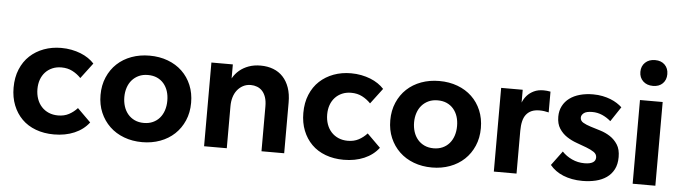

<svg xmlns="http://www.w3.org/2000/svg" viewBox="-45 -858 3700 1043"><g transform="rotate(5 1805.0 -336.0)"><path d="M271.5 7.2Q333.8 7.2 383 -13.9Q432.3 -35 462.5 -74.8L389.7 -146.8Q369.7 -124.8 344.1 -111.1Q318.5 -97.5 285 -97.5Q256.8 -97.5 234 -107.3Q211.3 -117 194.9 -134.9Q178.5 -152.8 169.9 -177.3Q161.3 -201.8 161.3 -230.5Q161.3 -258.7 169.6 -282.2Q178 -305.7 193.9 -322.9Q209.8 -340 231.9 -349.5Q254 -359 281.5 -359Q315 -359 341.2 -345.5Q367.5 -332 388 -310.5L451.8 -395Q438.3 -410 419.3 -422.9Q400.3 -435.8 377.3 -444.9Q354.3 -454 327.3 -459.3Q300.3 -464.5 271.5 -464.5Q220.5 -464.5 176.7 -448.3Q133 -432 100.6 -401.9Q68.2 -371.8 49.9 -327.5Q31.5 -283.3 31.5 -227.3Q31.5 -174.5 48.6 -131.4Q65.7 -88.2 96.7 -57.2Q127.7 -26.2 172.5 -9.5Q217.2 7.2 271.5 7.2Z M753 7.2Q805.5 7.2 850.6 -9.5Q895.8 -26.2 928.8 -57.2Q961.8 -88.2 980.6 -131.8Q999.5 -175.3 999.5 -228.8Q999.5 -281.5 981.4 -324.9Q963.3 -368.3 930.6 -399.4Q898 -430.5 852.5 -447.5Q807 -464.5 753 -464.5Q699.8 -464.5 654.5 -447.9Q609.2 -431.3 576.2 -400.4Q543.2 -369.5 524.4 -325.8Q505.5 -282 505.5 -228.8Q505.5 -176 524 -132.9Q542.5 -89.8 575.2 -58.4Q608 -27 653.5 -9.9Q699 7.2 753 7.2ZM753 -97.5Q725 -97.5 703 -107.6Q681 -117.8 665.9 -135.6Q650.8 -153.5 643 -177.6Q635.3 -201.8 635.3 -228.8Q635.3 -256.5 643.3 -280.4Q651.3 -304.2 666.5 -321.6Q681.8 -339 703.4 -349Q725 -359 753 -359Q781 -359 802.6 -349.4Q824.2 -339.7 839.4 -322Q854.5 -304.2 862.1 -280.7Q869.7 -257.2 869.7 -228.8Q869.7 -200.3 861.7 -176.1Q853.7 -152 838.6 -134.5Q823.5 -117 801.9 -107.3Q780.3 -97.5 753 -97.5Z M1090.2 0H1214V-325.5L1207.1 -332.5V-456.5H1090.2V-332.5V-325.5V-126V-111ZM1403.2 -244.7V0H1527V-266.8V-277.3Q1527 -322.8 1514.9 -357.4Q1502.8 -392 1480.8 -415.6Q1458.8 -439.3 1427.6 -451.3Q1396.5 -463.3 1358.4 -463.3Q1322.5 -463.3 1293.6 -452.8Q1264.8 -442.3 1243.6 -424.5Q1222.5 -406.8 1209 -383.4Q1195.5 -360 1190.3 -334V-229H1214Q1214 -255.2 1220.6 -277.7Q1227.3 -300.2 1240.4 -316.9Q1253.5 -333.5 1272.1 -343.5Q1290.8 -353.5 1314.5 -353.5Q1332.5 -353.5 1348.9 -347.2Q1365.2 -341 1377.2 -328Q1389.2 -315 1396.2 -294.5Q1403.2 -273.9 1403.2 -244.7Z M1851.5 7.2Q1913.8 7.2 1963 -13.9Q2012.3 -35 2042.5 -74.8L1969.7 -146.8Q1949.7 -124.8 1924.1 -111.1Q1898.5 -97.5 1865 -97.5Q1836.8 -97.5 1814 -107.3Q1791.3 -117 1774.9 -134.9Q1758.5 -152.8 1749.9 -177.3Q1741.3 -201.8 1741.3 -230.5Q1741.3 -258.7 1749.6 -282.2Q1758 -305.7 1773.9 -322.9Q1789.8 -340 1811.9 -349.5Q1834 -359 1861.5 -359Q1895 -359 1921.2 -345.5Q1947.5 -332 1968 -310.5L2031.8 -395Q2018.3 -410 1999.3 -422.9Q1980.3 -435.8 1957.3 -444.9Q1934.3 -454 1907.3 -459.3Q1880.3 -464.5 1851.5 -464.5Q1800.5 -464.5 1756.7 -448.3Q1713 -432 1680.6 -401.9Q1648.2 -371.8 1629.9 -327.5Q1611.5 -283.3 1611.5 -227.3Q1611.5 -174.5 1628.6 -131.4Q1645.7 -88.2 1676.7 -57.2Q1707.7 -26.2 1752.5 -9.5Q1797.2 7.2 1851.5 7.2Z M2333 7.2Q2385.5 7.2 2430.6 -9.5Q2475.8 -26.2 2508.8 -57.2Q2541.8 -88.2 2560.6 -131.8Q2579.5 -175.3 2579.5 -228.8Q2579.5 -281.5 2561.4 -324.9Q2543.3 -368.3 2510.6 -399.4Q2478 -430.5 2432.5 -447.5Q2387 -464.5 2333 -464.5Q2279.8 -464.5 2234.5 -447.9Q2189.2 -431.3 2156.2 -400.4Q2123.2 -369.5 2104.4 -325.8Q2085.5 -282 2085.5 -228.8Q2085.5 -176 2104 -132.9Q2122.5 -89.8 2155.2 -58.4Q2188 -27 2233.5 -9.9Q2279 7.2 2333 7.2ZM2333 -97.5Q2305 -97.5 2283 -107.6Q2261 -117.8 2245.9 -135.6Q2230.8 -153.5 2223 -177.6Q2215.3 -201.8 2215.3 -228.8Q2215.3 -256.5 2223.3 -280.4Q2231.3 -304.2 2246.5 -321.6Q2261.8 -339 2283.4 -349Q2305 -359 2333 -359Q2361 -359 2382.6 -349.4Q2404.2 -339.7 2419.4 -322Q2434.5 -304.2 2442.1 -280.7Q2449.7 -257.2 2449.7 -228.8Q2449.7 -200.3 2441.7 -176.1Q2433.7 -152 2418.6 -134.5Q2403.5 -117 2381.9 -107.3Q2360.3 -97.5 2333 -97.5Z M2901.5 -463.3Q2870.5 -463.3 2848.4 -452.5Q2826.3 -441.8 2811.5 -425.3Q2796.8 -408.8 2788.5 -388.4Q2780.3 -368 2777.3 -348.8L2787.8 -325.5V-456.5H2670.2V0H2794V-233.2Q2794 -262.7 2799.3 -285Q2804.5 -307.2 2816.1 -322.1Q2827.8 -337 2845.6 -344.9Q2863.5 -352.7 2889.3 -352.7Q2902 -352.7 2914.9 -350.9Q2927.8 -349 2939 -346.2V-459.5Q2929.5 -461.5 2919.5 -462.4Q2909.5 -463.3 2901.5 -463.3Z M3153.7 8.5Q3192.5 8.5 3226.3 0.4Q3260 -7.8 3285 -25.3Q3310 -42.8 3324.4 -70.4Q3338.8 -98 3338.8 -137.5Q3338.8 -179.5 3322.1 -205.4Q3305.5 -231.3 3280.9 -247.4Q3256.3 -263.5 3227 -272.5Q3197.8 -281.5 3173.1 -289.1Q3148.5 -296.8 3131.9 -306.4Q3115.3 -316 3115.3 -333.5Q3115.3 -347.2 3128.9 -358.2Q3142.5 -369.2 3175.3 -369.2Q3203.7 -369.2 3229.5 -358Q3255.2 -346.7 3276.5 -328L3329.8 -408.3Q3318.5 -419 3302.6 -429.3Q3286.8 -439.5 3266.9 -447.4Q3247 -455.3 3223.1 -460.1Q3199.2 -465 3171 -465Q3132.5 -465 3099.7 -456Q3067 -447 3043.4 -429.5Q3019.7 -412 3006.4 -386.3Q2993 -360.5 2993 -327.8Q2993 -289 3009.6 -263.4Q3026.2 -237.7 3051.2 -221.2Q3076.2 -204.7 3105.1 -194.5Q3134 -184.2 3159 -174.7Q3184 -165.2 3200.6 -154.1Q3217.2 -143 3217.2 -124.5Q3217.2 -116 3213.5 -109.1Q3209.7 -102.3 3202.6 -97.8Q3195.5 -93.3 3184 -90.6Q3172.5 -88 3156.5 -88Q3119.8 -88 3088 -102.8Q3056.3 -117.5 3034 -141.3L2976 -63Q2990 -46 3008 -32.9Q3026 -19.8 3048.4 -10.6Q3070.7 -1.5 3097.1 3.5Q3123.5 8.5 3153.7 8.5Z M3427.2 0H3551V-456.5H3427.2ZM3490.5 -539Q3524 -539 3543.5 -558.5Q3563 -578 3563 -609.3Q3563 -640.6 3543.5 -660.2Q3524 -679.8 3490.5 -679.8Q3457 -679.8 3436.5 -660.2Q3416 -640.6 3416 -609.3Q3416 -578 3436.5 -558.5Q3457 -539 3490.5 -539Z"/></g></svg>

Font: Tilda Sans VF
Style: Regular
Weight: 400
Designer: ParaType Ltd
Foundry: ParaType Ltd
Version: Version 1.010